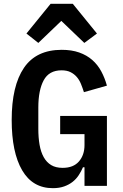

<svg xmlns="http://www.w3.org/2000/svg" viewBox="-20 -970 640 1002"><path d="M360 -950 486 -795 420 -746 300 -861 180 -746 118 -795 244 -950ZM421 -97H413Q404 -76 391 -56Q378 -36 359 -21Q340 -6 314.5 3Q289 12 256 12Q150 12 95.5 -81.5Q41 -175 41 -344Q41 -522 105 -616Q169 -710 302 -710Q354 -710 393.5 -696Q433 -682 461.5 -657Q490 -632 508.5 -597.5Q527 -563 538 -523L418 -489Q411 -511 402.5 -532Q394 -553 380.5 -568.5Q367 -584 348 -593.5Q329 -603 301 -603Q236 -603 208 -551Q180 -499 180 -409V-297Q180 -252 186.5 -214.5Q193 -177 208 -150Q223 -123 247 -108.5Q271 -94 307 -94Q363 -94 392 -127.5Q421 -161 421 -213V-270H294V-365H538V0H421Z"/></svg>

Font: IBM Plex Mono SemiBold
Style: Regular
Weight: 600
Monospace: yes
Designer: Mike Abbink, Paul van der Laan, Pieter van Rosmalen
Foundry: Bold Monday
Version: Version 2.3